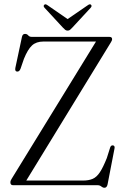

<svg xmlns="http://www.w3.org/2000/svg" viewBox="-20 -874 586 906"><path d="M502.5 -673 104 -22H371.5Q398.5 -22 417.2 -30Q436 -38 451.2 -61Q466.5 -84 484 -128L500 -178.5Q504 -189.5 513.5 -188Q523.5 -186 520 -171.5L487.5 -3.5Q484 12 473 12Q465 12 458 6Q451 0 441 0H42Q29 0 29 -13.5Q29 -18.5 31 -23Q33 -27.5 36 -32L433 -678H185Q151 -678 131 -659.5Q111 -641 93 -596.5L77 -550Q71 -534 59 -536.5Q49.5 -538.5 52.5 -554L83.5 -699.5Q86.5 -714 98 -714Q107.5 -714 113.2 -707Q119 -700 130 -700H496Q509 -700 509 -689.5Q509 -682.5 502.5 -673ZM321.5 -744Q315.5 -737.5 310.8 -733.5Q306 -729.5 299.5 -729.5Q292.5 -729.5 287.8 -733.2Q283 -737 276.5 -744L190 -837.5Q182.5 -846 189.5 -852Q195 -856.5 205.5 -848.5L299 -784L393 -848.5Q403.5 -856.5 409 -852Q415.5 -846 408 -837.5Z"/></svg>

Font: Fraunces 144pt Soft Light
Style: Regular
Weight: 300
Version: Version 1.000;[0bf87f6ff]